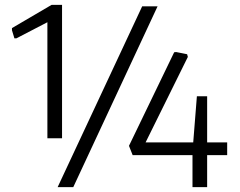

<svg xmlns="http://www.w3.org/2000/svg" viewBox="-20 -766 981 786"><path d="M768 -131H523L508 -169L693 -552L701 -553L746 -544L749 -533L576 -183H771L786 -372H828V-183H910V-131H828V0H768ZM562 -740H625L280 0H216ZM174 -675 47 -609H39L29 -642V-651L191 -746H234V-200H174Z"/></svg>

Font: Plata Sans Light
Style: Regular
Weight: 300
Designer: Pablo Impallari, Andres Torresi, & Cristiano Sobral
Foundry: Pablo Impallari, Andres Torresi, & Cristiano Sobral
Version: Version 1.00;December 28, 2019;FontCreator 12.0.0.2547 64-bi